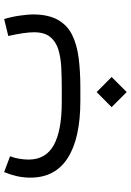

<svg xmlns="http://www.w3.org/2000/svg" viewBox="124 -524 620 908"><g transform="rotate(-90 434.0 -70.0)"><path d="M381.3 147.9 452.6 77.1 523.9 147.9 452.6 219.2ZM476.1 0H410.2Q234.9 0 141.4 -59.3Q47.9 -118.7 47.9 -236.3Q47.9 -269 54.9 -300.3Q62 -331.5 74.2 -360.4L148.9 -332.5Q141.1 -312 137.2 -288.6Q133.3 -265.1 133.3 -243.7Q133.8 -163.1 202.1 -125.5Q270.5 -87.9 405.3 -87.9H472.7Q522.9 -87.9 569.8 -90.3Q616.7 -92.8 654.1 -104.2Q691.4 -115.7 713.4 -142.8Q735.4 -169.9 735.4 -218.8Q735.4 -262.7 717.8 -340.8L797.9 -360.4Q809.1 -323.7 814.5 -284.2Q819.8 -244.6 819.8 -226.1Q819.8 -152.3 794.7 -107.2Q769.5 -62 723.4 -39.1Q677.2 -16.1 614.3 -8.1Q551.3 0 476.1 0Z"/></g></svg>

Font: Vazir WOL
Style: Regular-WOL
Weight: 400
Designer: Saber Rastikerdar
Foundry: Saber Rastikerdar
Version: Version 30.00;August 23, 2021;FontCreator 13.0.0.2683 64-bit